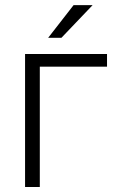

<svg xmlns="http://www.w3.org/2000/svg" viewBox="-20 -743 461 763"><path d="M405.3 -478H138.2V0H79.6V-528.3H405.3ZM272.5 -722.7H348.1L224.1 -592.8H171.4Z"/></svg>

Font: Franko
Style: Light
Weight: 300
Designer: Google
Version: Version 1.200310; 2013